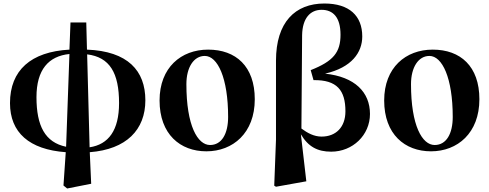

<svg xmlns="http://www.w3.org/2000/svg" viewBox="-20 -846 2791 1095"><path d="M357 -9C237 -34 188 -128 188 -292C188 -449 257 -526 376 -538ZM342 212 363 229 500 202 492 22C701 6 809 -106 809 -274C809 -443 709 -554 476 -563L472 -718H382L376 -563C156 -551 37 -445 37 -258C37 -90 147 7 355 22ZM477 -536C606 -520 659 -430 659 -258C659 -103 599 -22 491 -6Z M1157 17C1308 17 1433 -87 1433 -280C1433 -468 1325 -563 1167 -563C1013 -563 890 -461 890 -273C890 -80 1008 17 1157 17ZM1178 -19C1107 -19 1043 -129 1043 -366C1043 -462 1085 -527 1148 -527C1221 -527 1281 -402 1281 -179C1281 -84 1245 -19 1178 -19Z M1544 213 1554 219 1727 188 1696 -80C1738 -9 1791 19 1869 19C1991 19 2090 -75 2090 -196C2090 -320 2004 -408 1834 -426C1987 -461 2046 -548 2046 -638C2046 -756 1972 -826 1830 -826C1663 -826 1554 -719 1554 -500V-50ZM1699 -113 1703 -646C1705 -743 1750 -790 1814 -790C1879 -790 1922 -748 1922 -648C1922 -547 1881 -497 1752 -446L1768 -389C1902 -391 1950 -331 1950 -211C1950 -120 1895 -67 1814 -67C1771 -67 1734 -87 1699 -113Z M2438 17C2589 17 2714 -87 2714 -280C2714 -468 2606 -563 2448 -563C2294 -563 2171 -461 2171 -273C2171 -80 2289 17 2438 17ZM2459 -19C2388 -19 2324 -129 2324 -366C2324 -462 2366 -527 2429 -527C2502 -527 2562 -402 2562 -179C2562 -84 2526 -19 2459 -19Z"/></svg>

Font: Noto Serif CJK HK Black
Style: Regular
Weight: 900
Designer: Ryoko NISHIZUKA 西塚涼子 (kana & ideographs); Frank Grießhammer (Latin, Greek & Cyrillic); Wenlong ZHANG 张文龙 (bopomofo); San
Foundry: Adobe
Version: Version 2.001;hotconv 1.1.0;makeotfexe 2.6.0